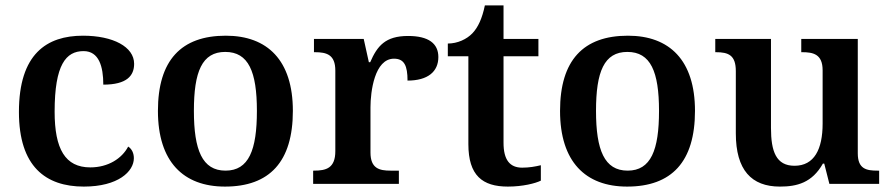

<svg xmlns="http://www.w3.org/2000/svg" viewBox="-20 -680 3295 710"><path d="M290 10C417 10 475 -46 475 -95C475 -113 468 -129 454 -138C431 -94 380 -61 314 -61C221 -61 182 -129 182 -267C182 -441 224 -491 289 -491C346 -491 362 -434 362 -367C449 -367 476 -400 476 -444C476 -507 398 -548 287 -548C153 -548 50 -481 50 -266C50 -64 149 10 290 10Z M812 10C977 10 1063 -82 1063 -270C1063 -457 969 -548 815 -548C650 -548 564 -457 564 -270C564 -82 658 10 812 10ZM814 -49C728 -49 697 -125 697 -270C697 -415 727 -488 813 -488C899 -488 930 -415 930 -270C930 -125 900 -49 814 -49Z M1138 0H1455V-49H1424C1383 -49 1350 -57 1350 -116V-283C1350 -341 1365 -463 1437 -463C1475 -463 1487 -437 1487 -382C1562 -382 1601 -415 1601 -469C1601 -519 1565 -547 1489 -547C1405 -547 1375 -510 1349 -450H1344L1325 -536H1141V-487H1144C1188 -487 1220 -478 1220 -419V-121C1220 -58 1186 -49 1141 -49H1138Z M1858 10C1913 10 1960 -2 1980 -12V-69C1959 -64 1937 -60 1911 -60C1865 -60 1842 -89 1842 -152V-472H1971V-536H1842V-660H1773C1763 -612 1748 -579 1727 -557C1706 -535 1672 -519 1636 -519V-472H1712V-147C1712 -31 1764 10 1858 10Z M2299 10C2464 10 2550 -82 2550 -270C2550 -457 2456 -548 2302 -548C2137 -548 2051 -457 2051 -270C2051 -82 2145 10 2299 10ZM2301 -49C2215 -49 2184 -125 2184 -270C2184 -415 2214 -488 2300 -488C2386 -488 2417 -415 2417 -270C2417 -125 2387 -49 2301 -49Z M2864 10C2927 10 2983 -4 3023 -75H3028L3047 0H3231V-49H3225C3184 -49 3152 -55 3152 -113V-536H2943V-487H2946C2987 -487 3022 -480 3022 -420V-223C3022 -128 2991 -67 2918 -67C2850 -67 2831 -120 2831 -207V-536H2625V-487H2627C2674 -487 2701 -476 2701 -417V-187C2701 -51 2759 10 2864 10Z"/></svg>

Font: Noto Serif SemiBold
Style: Regular
Weight: 600
Designer: Monotype Design Team
Foundry: Monotype Imaging Inc.
Version: Version 2.013